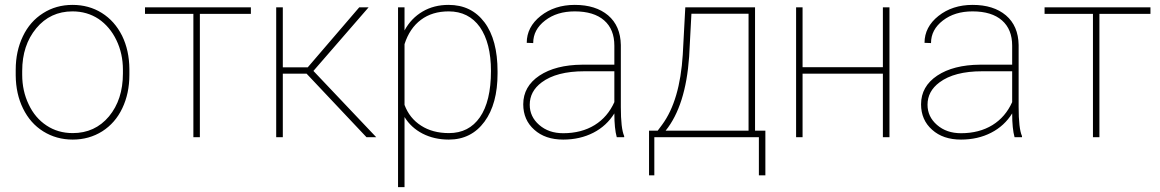

<svg xmlns="http://www.w3.org/2000/svg" viewBox="-20 -558 4719 781"><path d="M43.9 -251C43.9 -251 43.9 -251 43.9 -251C44.4 -201.2 54.2 -156.2 73.7 -116.7C93.3 -76.7 120.6 -45.4 156.2 -23.4C191.4 -1.5 231.4 9.8 275.9 9.8C320.3 9.8 360.4 -1.5 396 -23.9C431.2 -46.4 458.5 -77.6 477.5 -117.7C496.6 -157.7 506.3 -203.1 506.3 -253.9C506.3 -253.9 506.3 -277.3 506.3 -277.3C506.3 -277.3 506.3 -277.3 506.3 -277.3C505.9 -327.6 496.1 -372.6 476.6 -412.6C456.5 -452.6 429.2 -483.4 394 -505.4C358.9 -527.3 319.3 -538.1 274.9 -538.1C274.9 -538.1 274.9 -538.1 274.9 -538.1C230.5 -538.1 190.4 -526.9 155.3 -504.4C119.6 -481.9 92.3 -450.7 73.2 -410.6C53.7 -370.1 43.9 -324.7 43.9 -274.4C43.9 -274.4 43.9 -251 43.9 -251ZM70.3 -269.5C70.3 -269.5 70.3 -269.5 70.3 -269.5C70.3 -339.4 89.4 -397 127.4 -442.9C165.5 -488.8 214.8 -511.7 274.9 -511.7C274.9 -511.7 274.9 -511.7 274.9 -511.7C314.5 -511.7 349.6 -501.5 380.9 -481C411.6 -460 436 -431.2 453.6 -394.5C471.2 -357.9 480 -317.9 480 -274.4C480 -274.4 480 -259.3 480 -259.3C480 -259.3 480 -259.3 480 -259.3C480 -188 460.9 -129.9 423.3 -84.5C385.3 -39.1 335.9 -16.6 275.9 -16.6C275.9 -16.6 275.9 -16.6 275.9 -16.6C235.8 -16.6 200.2 -26.9 169.4 -47.4C138.2 -67.9 113.8 -96.7 96.7 -133.3C79.1 -169.9 70.3 -210 70.3 -253.9C70.3 -253.9 70.3 -269.5 70.3 -269.5Z M1000.5 -528.3C1000.5 -528.3 569.8 -528.3 569.8 -528.3C569.8 -528.3 569.8 -501.5 569.8 -501.5C569.8 -501.5 766.6 -501.5 766.6 -501.5C766.6 -501.5 766.6 0 766.6 0C766.6 0 793 0 793 0C793 0 793 -501.5 793 -501.5C793 -501.5 1000.5 -501.5 1000.5 -501.5C1000.5 -501.5 1000.5 -528.3 1000.5 -528.3Z M1470.7 0C1470.7 0 1510.3 0 1510.3 0C1510.3 0 1254.9 -269.5 1254.9 -269.5C1254.9 -269.5 1479.5 -528.3 1479.5 -528.3C1479.5 -528.3 1441.4 -528.3 1441.4 -528.3C1441.4 -528.3 1231.9 -284.2 1231.9 -284.2C1231.9 -284.2 1130.4 -284.2 1130.4 -284.2C1130.4 -284.2 1130.4 -528.3 1130.4 -528.3C1130.4 -528.3 1103.5 -528.3 1103.5 -528.3C1103.5 -528.3 1103.5 0 1103.5 0C1103.5 0 1130.4 0 1130.4 0C1130.4 0 1130.4 -258.3 1130.4 -258.3C1130.4 -258.3 1227.1 -258.3 1227.1 -258.3C1227.1 -258.3 1470.7 0 1470.7 0Z M2003.9 -267.6C2003.9 -267.6 2003.9 -267.6 2003.9 -267.6C2003.9 -353 1986.3 -419.9 1950.7 -467.3C1915 -514.6 1866.7 -538.1 1804.7 -538.1C1804.7 -538.1 1804.7 -538.1 1804.7 -538.1C1765.1 -538.1 1730 -529.3 1699.2 -511.2C1668.5 -493.2 1643.6 -467.8 1625.5 -434.1C1625.5 -434.1 1625.5 -528.3 1625.5 -528.3C1625.5 -528.3 1599.1 -528.3 1599.1 -528.3C1599.1 -528.3 1599.1 203.1 1599.1 203.1C1599.1 203.1 1625.5 203.1 1625.5 203.1C1625.5 203.1 1625.5 -82 1625.5 -82C1625.5 -82 1625.5 -82 1625.5 -82C1643.1 -53.2 1667.5 -30.8 1698.7 -14.6C1730 1.5 1765.6 9.8 1805.7 9.8C1805.7 9.8 1805.7 9.8 1805.7 9.8C1866.7 9.8 1915 -14.6 1950.7 -63C1986.3 -111.3 2003.9 -176.8 2003.9 -259.3C2003.9 -259.3 2003.9 -267.6 2003.9 -267.6ZM1977.1 -269.5C1977.1 -187 1961.9 -124 1932.1 -81.1C1902.3 -38.1 1860.4 -16.6 1806.2 -16.6C1806.2 -16.6 1806.2 -16.6 1806.2 -16.6C1761.7 -16.6 1723.6 -26.9 1692.9 -46.9C1661.6 -66.9 1639.2 -94.7 1625.5 -131.3C1625.5 -131.3 1625.5 -378.4 1625.5 -378.4C1625.5 -378.4 1625.5 -378.4 1625.5 -378.4C1639.2 -421.4 1661.6 -454.6 1692.4 -477.5C1723.1 -500.5 1760.7 -511.7 1805.2 -511.7C1805.2 -511.7 1805.2 -511.7 1805.2 -511.7C1859.4 -511.7 1901.9 -490.2 1932.1 -447.8C1961.9 -404.8 1977.1 -345.2 1977.1 -269.5C1977.1 -269.5 1977.1 -269.5 1977.1 -269.5Z M2519 0C2519 0 2519 -4.4 2519 -4.4C2519 -4.4 2519 -4.4 2519 -4.4C2509.8 -25.4 2505.4 -64.5 2505.4 -122.6C2505.4 -122.6 2505.4 -375 2505.4 -375C2505.4 -375 2505.4 -375 2505.4 -375C2504.4 -426.8 2487.3 -466.8 2453.6 -495.6C2419.9 -523.9 2375 -538.1 2317.9 -538.1C2317.9 -538.1 2317.9 -538.1 2317.9 -538.1C2263.2 -538.1 2216.8 -522.9 2179.2 -493.2C2141.6 -463.4 2122.6 -426.8 2122.6 -383.8C2122.6 -383.8 2148.9 -382.8 2148.9 -382.8C2148.9 -382.8 2148.9 -382.8 2148.9 -382.8C2148.9 -419.4 2165 -449.7 2197.3 -474.6C2229.5 -499.5 2269.5 -511.7 2317.9 -511.7C2317.9 -511.7 2317.9 -511.7 2317.9 -511.7C2369.6 -511.7 2409.7 -499.5 2437.5 -475.1C2465.3 -450.7 2479 -416.5 2479 -372.1C2479 -372.1 2479 -294.9 2479 -294.9C2479 -294.9 2348.6 -294.9 2348.6 -294.9C2348.6 -294.9 2348.6 -294.9 2348.6 -294.9C2275.9 -294.4 2217.8 -279.3 2174.3 -250.5C2130.4 -221.2 2108.4 -182.1 2108.4 -133.8C2108.4 -133.8 2108.4 -133.8 2108.4 -133.8C2108.4 -91.3 2123.5 -56.6 2153.3 -30.3C2183.1 -3.4 2222.2 9.8 2271 9.8C2271 9.8 2271 9.8 2271 9.8C2316.4 9.8 2357.4 0.5 2393.6 -18.1C2429.7 -36.6 2458 -63 2479 -96.7C2479 -96.7 2479 -96.7 2479 -96.7C2479 -54.7 2482.4 -22.5 2488.8 0C2488.8 0 2519 0 2519 0ZM2271 -16.1C2231.4 -16.1 2199.2 -27.3 2173.3 -49.8C2147.5 -72.3 2134.8 -99.6 2134.8 -131.8C2134.8 -131.8 2134.8 -131.8 2134.8 -131.8C2134.8 -168.5 2150.9 -198.7 2183.6 -223.1C2183.6 -223.1 2183.6 -223.1 2183.6 -223.1C2223.6 -252.9 2281.2 -268.1 2356.9 -268.1C2356.9 -268.1 2479 -268.1 2479 -268.1C2479 -268.1 2479 -142.6 2479 -142.6C2479 -142.6 2479 -142.6 2479 -142.6C2460.9 -102.5 2434.6 -71.3 2398.9 -49.3C2363.3 -27.3 2320.3 -16.1 2271 -16.1C2271 -16.1 2271 -16.1 2271 -16.1Z M2620.1 -26.4C2620.1 -26.4 2620.1 155.3 2620.1 155.3C2620.1 155.3 2641.6 155.3 2641.6 155.3C2641.6 155.3 2641.6 0 2641.6 0C2641.6 0 3066.9 0 3066.9 0C3066.9 0 3066.9 155.3 3066.9 155.3C3066.9 155.3 3093.3 155.3 3093.3 155.3C3093.3 155.3 3093.3 -26.4 3093.3 -26.4C3093.3 -26.4 3051.3 -26.4 3051.3 -26.4C3051.3 -26.4 3051.3 -528.3 3051.3 -528.3C3051.3 -528.3 2767.6 -528.3 2767.6 -528.3C2767.6 -528.3 2757.3 -335.9 2757.3 -335.9C2757.3 -335.9 2757.3 -335.9 2757.3 -335.9C2749.5 -211.4 2721.7 -116.7 2673.8 -51.3C2673.8 -51.3 2655.3 -26.4 2655.3 -26.4C2655.3 -26.4 2620.1 -26.4 2620.1 -26.4ZM2687.5 -26.4C2742.2 -94.2 2773.9 -194.8 2783.2 -327.1C2783.2 -327.1 2792.5 -502 2792.5 -502C2792.5 -502 3024.9 -502 3024.9 -502C3024.9 -502 3024.9 -26.4 3024.9 -26.4C3024.9 -26.4 2687.5 -26.4 2687.5 -26.4C2687.5 -26.4 2687.5 -26.4 2687.5 -26.4Z M3598.1 -528.3C3598.1 -528.3 3571.3 -528.3 3571.3 -528.3C3571.3 -528.3 3571.3 -284.7 3571.3 -284.7C3571.3 -284.7 3244.6 -284.7 3244.6 -284.7C3244.6 -284.7 3244.6 -528.3 3244.6 -528.3C3244.6 -528.3 3218.3 -528.3 3218.3 -528.3C3218.3 -528.3 3218.3 0 3218.3 0C3218.3 0 3244.6 0 3244.6 0C3244.6 0 3244.6 -258.3 3244.6 -258.3C3244.6 -258.3 3571.3 -258.3 3571.3 -258.3C3571.3 -258.3 3571.3 0 3571.3 0C3571.3 0 3598.1 0 3598.1 0C3598.1 0 3598.1 -528.3 3598.1 -528.3Z M4137.2 0C4137.2 0 4137.2 -4.4 4137.2 -4.4C4137.2 -4.4 4137.2 -4.4 4137.2 -4.4C4127.9 -25.4 4123.5 -64.5 4123.5 -122.6C4123.5 -122.6 4123.5 -375 4123.5 -375C4123.5 -375 4123.5 -375 4123.5 -375C4122.6 -426.8 4105.5 -466.8 4071.8 -495.6C4038.1 -523.9 3993.2 -538.1 3936 -538.1C3936 -538.1 3936 -538.1 3936 -538.1C3881.3 -538.1 3835 -522.9 3797.4 -493.2C3759.8 -463.4 3740.7 -426.8 3740.7 -383.8C3740.7 -383.8 3767.1 -382.8 3767.1 -382.8C3767.1 -382.8 3767.1 -382.8 3767.1 -382.8C3767.1 -419.4 3783.2 -449.7 3815.4 -474.6C3847.7 -499.5 3887.7 -511.7 3936 -511.7C3936 -511.7 3936 -511.7 3936 -511.7C3987.8 -511.7 4027.8 -499.5 4055.7 -475.1C4083.5 -450.7 4097.2 -416.5 4097.2 -372.1C4097.2 -372.1 4097.2 -294.9 4097.2 -294.9C4097.2 -294.9 3966.8 -294.9 3966.8 -294.9C3966.8 -294.9 3966.8 -294.9 3966.8 -294.9C3894 -294.4 3835.9 -279.3 3792.5 -250.5C3748.5 -221.2 3726.6 -182.1 3726.6 -133.8C3726.6 -133.8 3726.6 -133.8 3726.6 -133.8C3726.6 -91.3 3741.7 -56.6 3771.5 -30.3C3801.3 -3.4 3840.3 9.8 3889.2 9.8C3889.2 9.8 3889.2 9.8 3889.2 9.8C3934.6 9.8 3975.6 0.5 4011.7 -18.1C4047.9 -36.6 4076.2 -63 4097.2 -96.7C4097.2 -96.7 4097.2 -96.7 4097.2 -96.7C4097.2 -54.7 4100.6 -22.5 4106.9 0C4106.9 0 4137.2 0 4137.2 0ZM3889.2 -16.1C3849.6 -16.1 3817.4 -27.3 3791.5 -49.8C3765.6 -72.3 3752.9 -99.6 3752.9 -131.8C3752.9 -131.8 3752.9 -131.8 3752.9 -131.8C3752.9 -168.5 3769 -198.7 3801.8 -223.1C3801.8 -223.1 3801.8 -223.1 3801.8 -223.1C3841.8 -252.9 3899.4 -268.1 3975.1 -268.1C3975.1 -268.1 4097.2 -268.1 4097.2 -268.1C4097.2 -268.1 4097.2 -142.6 4097.2 -142.6C4097.2 -142.6 4097.2 -142.6 4097.2 -142.6C4079.1 -102.5 4052.7 -71.3 4017.1 -49.3C3981.4 -27.3 3938.5 -16.1 3889.2 -16.1C3889.2 -16.1 3889.2 -16.1 3889.2 -16.1Z M4659.7 -528.3C4659.7 -528.3 4229 -528.3 4229 -528.3C4229 -528.3 4229 -501.5 4229 -501.5C4229 -501.5 4425.8 -501.5 4425.8 -501.5C4425.8 -501.5 4425.8 0 4425.8 0C4425.8 0 4452.1 0 4452.1 0C4452.1 0 4452.1 -501.5 4452.1 -501.5C4452.1 -501.5 4659.7 -501.5 4659.7 -501.5C4659.7 -501.5 4659.7 -528.3 4659.7 -528.3Z"/></svg>

Font: WOX
Style: Regular
Weight: 500
Designer: Google
Foundry: ""
Version: ""